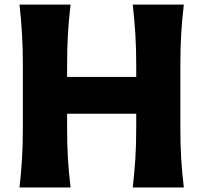

<svg xmlns="http://www.w3.org/2000/svg" viewBox="-20 -821 890 841"><path d="M65.4 0Q72.8 -64.5 76.4 -125Q80.1 -185.5 80.1 -260.7V-532.7Q80.1 -610.8 76.4 -672.6Q72.8 -734.4 65.4 -800.8H289.1Q281.2 -734.4 277.6 -672.6Q273.9 -610.8 273.9 -532.7V-483.9H576.7V-532.7Q576.7 -610.8 572.8 -672.6Q568.8 -734.4 561.5 -800.8H785.2Q777.3 -734.4 773.7 -672.6Q770 -610.8 770 -532.7V-260.7Q770 -185.5 773.7 -125Q777.3 -64.5 785.2 0H561.5Q568.8 -64.5 572.8 -125Q576.7 -185.5 576.7 -260.7V-322.8H273.9V-260.7Q273.9 -185.5 277.6 -125Q281.2 -64.5 289.1 0Z"/></svg>

Font: Pinar-DS1-FD Bold
Style: Regular
Weight: 700
Designer: Amin Abedi
Version: Version 2.000